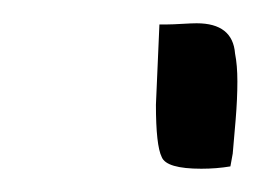

<svg xmlns="http://www.w3.org/2000/svg" viewBox="-20 -682 224 165"><path d="M117 -661Q120 -661 124 -661Q128 -661 136.5 -661.5Q145 -662 149 -662Q180 -662 182 -636Q184 -626 184 -612Q184 -597 182.5 -579Q181 -561 180 -550L178 -539Q166 -537 153 -537Q123 -537 119 -547Q114 -557 114 -592Z"/></svg>

Font: Vervelle
Style: Script
Weight: 400
Monospace: yes
Designer: Nur Solikh
Foundry: Astageni Type
Version: Version 1.0